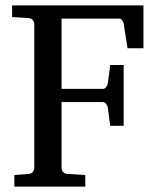

<svg xmlns="http://www.w3.org/2000/svg" viewBox="-20 -691 581 711"><path d="M452.1 -512.2 438 -604Q436.5 -611.3 432.1 -616.7Q427.7 -622.1 420.9 -622.1H208V-361.8H360.8Q367.7 -361.8 372.8 -368.2Q377.9 -374.5 378.9 -379.9L388.2 -450.2H438V-225.1H388.2L378.9 -294.9Q377.9 -300.3 372.6 -306.6Q367.2 -313 360.8 -313H208V-68.8Q208 -61.5 213.1 -54.7Q218.3 -47.9 229 -46.9L295.9 -43V0H33.2V-43L85.9 -46.9Q96.7 -47.9 101.8 -54.7Q106.9 -61.5 106.9 -68.8V-602.1Q106.9 -609.4 101.8 -616.2Q96.7 -623 85.9 -624L24.9 -627.9V-670.9H511.2V-512.2Z"/></svg>

Font: BabelStone Ogham Lithic
Style: Regular
Weight: 400
Designer: Andrew West
Foundry: BabelStone
Version: Version 1.02 March 14, 2022